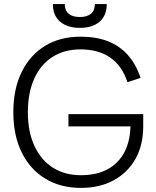

<svg xmlns="http://www.w3.org/2000/svg" viewBox="-20 -900 759 937"><path d="M375 17Q275 17 200.5 -28.5Q126 -74 85.5 -157Q45 -240 45 -352Q45 -465 85.5 -548Q126 -631 199.5 -676Q273 -721 373 -721Q449 -721 506 -699Q563 -677 603 -632.5Q643 -588 666 -520L602 -499Q576 -579 518 -619Q460 -659 373 -659Q294 -659 236 -622Q178 -585 147 -516Q116 -447 116 -352Q116 -258 147.5 -189Q179 -120 237 -82.5Q295 -45 375 -45Q452 -45 506 -74.5Q560 -104 588.5 -160Q617 -216 617 -296L655 -283H314V-343H679V-283Q679 -193 641.5 -125.5Q604 -58 535.5 -20.5Q467 17 375 17ZM370 -764Q308 -764 273 -794.5Q238 -825 238 -880H296Q296 -849 315 -833Q334 -817 370 -817Q405 -817 424 -833Q443 -849 443 -880H501Q501 -825 466.5 -794.5Q432 -764 370 -764Z"/></svg>

Font: TikTok Sans Light
Style: Regular
Weight: 300
Version: Version 4.000